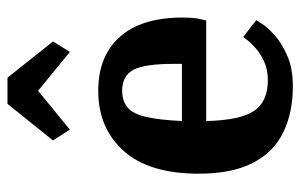

<svg xmlns="http://www.w3.org/2000/svg" viewBox="-165 -628 804 514"><g transform="rotate(-90 237.0 -371.0)"><path d="M147 -586 118 -631 216 -753H286L383 -631L355 -586L251 -671ZM263 11Q193 11 140 -14.5Q87 -40 58 -96Q29 -152 29 -241Q29 -374 90 -442Q151 -510 251 -510Q344 -510 395.5 -452Q447 -394 447 -284Q447 -254 443 -237.5Q439 -221 439 -221H170Q172 -130 197 -93Q222 -56 279 -56Q308 -56 329.5 -66Q351 -76 365.5 -89Q380 -102 387.5 -112Q395 -122 395 -122L440 -87Q440 -87 430.5 -72Q421 -57 400 -38Q379 -19 345 -4Q311 11 263 11ZM170 -286H323V-309Q323 -386 307 -416Q291 -446 251 -446Q225 -446 207.5 -432.5Q190 -419 181.5 -384Q173 -349 170 -286Z"/></g></svg>

Font: Arsenal SC
Style: Bold
Weight: 700
Designer: Andrij Shevchenko
Foundry: Stairsfor
Version: Version 2.001; ttfautohint (v1.8.4.7-5d5b)